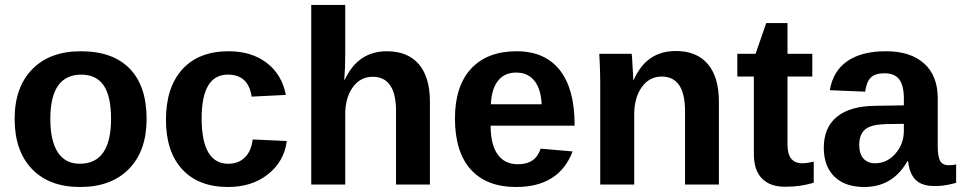

<svg xmlns="http://www.w3.org/2000/svg" viewBox="-20 -745 3879 775"><path d="M571.8 -265.1Q571.8 -136.2 500.5 -63.2Q429.2 9.8 303.2 9.8Q178.7 9.8 108.9 -63Q39.1 -135.7 39.1 -265.1Q39.1 -392.6 109.9 -465.3Q180.7 -538.1 306.2 -538.1Q435.5 -538.1 503.7 -467.8Q571.8 -397.5 571.8 -265.1ZM428.2 -265.1Q428.2 -357.4 398.2 -400.6Q368.2 -443.8 308.1 -443.8Q183.1 -443.8 183.1 -265.1Q183.1 -176.3 213.4 -130.1Q243.7 -84 301.8 -84Q428.2 -84 428.2 -265.1Z M900.9 9.8Q781.2 9.8 715.6 -61.5Q649.9 -132.8 649.9 -261.2Q649.9 -392.6 716.1 -465.3Q782.2 -538.1 902.8 -538.1Q995.6 -538.1 1056.9 -491Q1118.2 -443.8 1133.8 -361.8L995.6 -355Q982.9 -443.8 899.9 -443.8Q793.9 -443.8 793.9 -267.1Q793.9 -84 901.9 -84Q941.9 -84 968 -109.1Q994.1 -134.3 1000 -182.1L1137.7 -175.8Q1127 -93.3 1062 -41.7Q997.1 9.8 900.9 9.8Z M1369.6 -422.9H1371.6Q1424.8 -538.1 1541.5 -538.1Q1625.5 -538.1 1670.4 -486.1Q1715.3 -434.1 1715.3 -335V0H1578.6V-295.9Q1578.6 -435.1 1484.4 -435.1Q1434.6 -435.1 1404.1 -392.8Q1373.5 -350.6 1373.5 -283.2V0H1236.3V-725.1H1373.5V-526.9Q1373.5 -468.3 1369.6 -422.9Z M2063.5 9.8Q1943.8 9.8 1880.1 -61Q1816.4 -131.8 1816.4 -267.1Q1816.4 -397 1881.3 -467.5Q1946.3 -538.1 2065.4 -538.1Q2179.2 -538.1 2239.3 -462.4Q2299.3 -386.7 2299.3 -242.2V-237.8H1960.4Q1960.4 -161.1 1988.8 -121.6Q2017.1 -82 2070.3 -82Q2142.6 -82 2162.1 -145L2291.5 -133.8Q2236.3 9.8 2063.5 9.8ZM2063.5 -452.1Q2016.1 -452.1 1990 -418.7Q1963.9 -385.3 1961.4 -324.2H2166.5Q2163.1 -387.2 2136.5 -419.7Q2109.9 -452.1 2063.5 -452.1Z M2881.8 0H2745.1V-295.9Q2745.1 -436 2650.9 -436Q2601.1 -436 2570.6 -393.3Q2540 -350.6 2540 -283.2V0H2402.8V-410.2Q2402.8 -435.5 2402.1 -457.5Q2401.4 -479.5 2400.4 -500Q2399.4 -520.5 2398.9 -527.8H2529.8Q2531.7 -515.6 2533.2 -478Q2536.1 -437.5 2536.1 -422.9H2538.1Q2565.4 -482.9 2607.4 -511Q2649.4 -539.1 2708 -539.1Q2792 -539.1 2836.9 -486.6Q2881.8 -434.1 2881.8 -335Z M3148.9 8.8Q3087.9 8.8 3055.4 -24.7Q3022.9 -58.1 3022.9 -124V-436H2956.1V-527.8H3029.8L3072.8 -651.9H3158.7V-527.8H3258.8V-436H3158.7V-161.1Q3158.7 -85.9 3218.8 -85.9Q3236.8 -85.9 3264.6 -92.8V-7.8Q3214.4 8.8 3148.9 8.8Z M3468.3 9.8Q3391.1 9.8 3348.1 -32Q3305.2 -73.7 3305.2 -148.9Q3305.2 -230.5 3358.6 -273.9Q3412.1 -317.4 3514.2 -317.9L3628.4 -319.8V-347.2Q3628.4 -399.4 3609.9 -424.3Q3591.3 -449.2 3550.3 -449.2Q3512.7 -449.2 3495.1 -432.1Q3477.5 -415 3472.2 -375L3329.6 -380.9Q3342.3 -458 3399.9 -498Q3457.5 -538.1 3556.2 -538.1Q3655.8 -538.1 3710.4 -488.5Q3765.1 -439 3765.1 -349.1V-155.8Q3765.1 -112.3 3775.1 -95.2Q3785.2 -78.1 3808.6 -78.1Q3824.7 -78.1 3839.4 -81.1V-6.8Q3836.4 -6.3 3828.9 -4.4Q3821.3 -2.4 3819.1 -2Q3816.9 -1.5 3810.5 0Q3804.2 1.5 3801.5 1.7Q3798.8 2 3793.2 2.9Q3787.6 3.9 3783.7 4.4Q3779.8 4.9 3774.2 5.1Q3768.6 5.4 3763.2 5.6Q3757.8 5.9 3751.5 5.9Q3701.2 5.9 3676 -19Q3650.9 -43.9 3645.5 -94.2H3642.6Q3583.5 9.8 3468.3 9.8ZM3628.4 -217.8V-245.1L3557.1 -244.1Q3511.2 -242.7 3489.3 -232.9Q3448.2 -215.8 3448.2 -160.2Q3448.2 -124 3465.3 -105Q3482.4 -85.9 3512.2 -85.9Q3560.1 -85.9 3594.2 -124.8Q3628.4 -163.6 3628.4 -217.8Z"/></svg>

Font: Libra Sans Modern
Style: Bold
Weight: 700
Foundry: Stefan Peev, Context Ltd
Version: Version 1.000